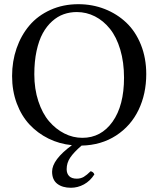

<svg xmlns="http://www.w3.org/2000/svg" viewBox="-20 -678 747 907"><path d="M342.8 -621.1Q310.1 -621.1 281 -610.8Q252 -600.6 226.3 -577.6Q200.7 -554.7 182.1 -521Q163.6 -487.3 152.8 -437.7Q142.1 -388.2 142.1 -327.1Q142.1 -257.8 161.1 -200Q180.2 -142.1 211.9 -105Q243.7 -67.9 284.2 -47.4Q324.7 -26.9 369.1 -26.9Q457.5 -26.9 511.7 -103Q565.9 -179.2 565.9 -311Q565.9 -384.3 548.1 -443.8Q530.3 -503.4 499.5 -541.7Q468.8 -580.1 428.5 -600.6Q388.2 -621.1 342.8 -621.1ZM425.8 146Q405.8 177.2 376.5 193.1Q347.2 209 314.9 209Q274.9 209 250.5 190.2Q226.1 171.4 226.1 132.8Q226.1 76.7 319.8 7.8Q260.3 2 209 -23.4Q157.7 -48.8 119.4 -89.8Q81.1 -130.9 59.1 -189.9Q37.1 -249 37.1 -318.8Q37.1 -388.2 58.3 -449.7Q79.6 -511.2 118.9 -557.6Q158.2 -604 218 -631.1Q277.8 -658.2 350.1 -658.2Q416.5 -658.2 474.9 -635.3Q533.2 -612.3 576.9 -570.8Q620.6 -529.3 645.8 -466.3Q670.9 -403.3 670.9 -328.1Q670.9 -234.4 634.5 -158.7Q598.1 -83 528.1 -37.6Q458 7.8 365.2 9.8Q328.6 41.5 311.8 66.4Q294.9 91.3 294.9 121.1Q294.9 141.6 306.6 153.8Q318.4 166 342.8 166Q361.3 166 375.7 157.5Q390.1 148.9 408.2 130.9Q421.4 133.8 425.8 146Z"/></svg>

Font: Common Serif News
Style: Regular
Weight: 450
Designer: Philipp H. Poll, Khaled Hosny
Foundry: Stefan Peev, Context Ltd.
Version: Version 1.026